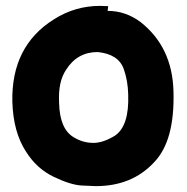

<svg xmlns="http://www.w3.org/2000/svg" viewBox="-20 -560 635 653"><path d="M298 -74Q330 -74 370 -98Q420 -131 416 -239Q415 -285 401 -325Q383 -376 312 -383Q243 -383 205 -323Q177 -282 181 -210Q183 -121 231 -93Q262 -74 298 -74ZM306 73Q297 73 258.5 71Q220 69 162 41Q104 13 68 -45Q25 -111 22 -214Q18 -403 163 -494Q235 -540 320 -540L348 -539L346 -523Q407 -523 458 -485Q566 -400 570 -250Q575 -81 504 -8Q429 73 306 73Z"/></svg>

Font: KN Bobohei
Style: Bold
Weight: 700
Designer: Kingnam Type Foundry
Version: Version 1.710;March 18, 2023